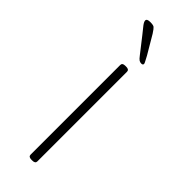

<svg xmlns="http://www.w3.org/2000/svg" viewBox="-242 -739 762 762"><g transform="rotate(45 139.0 -358.0)"><path d="M136 2Q120 2 120 -10V-513Q120 -525 136 -525H142Q158 -525 158 -513V-10Q158 2 142 2ZM175 -576Q168 -576 162.5 -579.5Q157 -583 148 -595L98 -659Q83 -677 74 -689Q65 -701 65 -708Q65 -718 84 -718Q101 -718 106.5 -713.5Q112 -709 123 -692L169 -614Q174 -604 179 -595Q184 -586 184 -583Q184 -576 175 -576Z"/></g></svg>

Font: Asap Semi Expanded Thin
Style: Regular
Weight: 100
Width: 6
Designer: Pablo Cosgaya
Foundry: Omnibus-Type
Version: Version 3.001; ttfautohint (v1.8.4.7-5d5b)